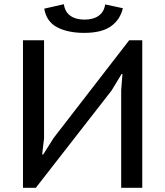

<svg xmlns="http://www.w3.org/2000/svg" viewBox="-20 -891 784 911"><path d="M555 -463 561 -540H557L509 -461L150 0H89V-700H189V-234L180 -158H185L235 -237L593 -700H655V0H555ZM283 -871Q288 -835 313.5 -816.5Q339 -798 381 -798Q423 -798 448.5 -816.5Q474 -835 479 -870L563 -852Q550 -797 506 -766Q462 -735 380 -735Q301 -735 250.5 -762Q200 -789 190 -850Z"/></svg>

Font: PT Sans Caption
Style: Regular
Weight: 400
Designer: A.Korolkova, O.Umpeleva, V.Yefimov
Foundry: ParaType Ltd
Version: Version 2.004W OFL